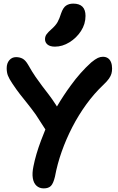

<svg xmlns="http://www.w3.org/2000/svg" viewBox="-20 -1027 655 1062"><path d="M222 15Q198 15 182 0.5Q166 -14 161.5 -41.5Q157 -69 165 -107Q178 -173 207 -250Q218 -280 231 -311Q200 -360 178 -393Q152 -429 131 -455Q110 -481 90 -506.5Q70 -532 47 -567Q31 -591 24 -608.5Q17 -626 17 -650Q17 -677 31.5 -694Q46 -711 69 -711Q89 -711 105 -702.5Q121 -694 136 -668Q158 -629 177 -601.5Q196 -574 213.5 -551Q231 -528 249.5 -504Q268 -480 288 -449Q292 -444 295 -438Q330 -498 372 -555Q424 -627 485 -682Q507 -700 521 -706.5Q535 -713 549 -713Q565 -713 576.5 -705.5Q588 -698 594 -683Q600 -668 600 -648Q600 -633 596.5 -620Q593 -607 583 -592.5Q573 -578 553 -559Q501 -510 457.5 -450Q414 -390 380 -324Q346 -258 321.5 -189Q297 -120 284 -50Q275 -12 261.5 1.5Q248 15 222 15ZM284 -769Q257 -769 243 -780.5Q229 -792 229 -810Q229 -826 238 -838Q247 -850 264 -865Q288 -886 298.5 -905Q309 -924 318 -953Q329 -985 345.5 -996Q362 -1007 385 -1007Q419 -1007 436 -990Q453 -973 453 -939Q453 -894 428 -855.5Q403 -817 364 -793Q325 -769 284 -769Z"/></svg>

Font: Shantell Sans Light SemiBold
Style: Regular
Weight: 600
Version: Version 1.008;[ac192a2d6]